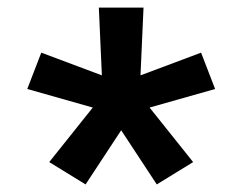

<svg xmlns="http://www.w3.org/2000/svg" viewBox="-20 -763 640 507"><path d="M206 -276 110 -335 225 -479 52 -528 89 -624 249 -564 241 -743H359L351 -564L511 -624L548 -528L375 -479L490 -335L394 -276L300 -419Z"/></svg>

Font: Iosevka Book
Style: Bold
Weight: 700
Designer: Belleve Invis
Foundry: Belleve Invis
Version: Version 28.0.7; ttfautohint (v1.8.3)